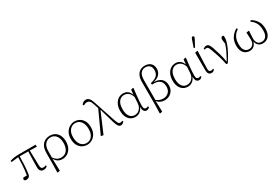

<svg xmlns="http://www.w3.org/2000/svg" viewBox="103 -2118 5326 3654"><g transform="rotate(-30 2766.0 -291.0)"><path d="M23 -424 17 -452Q58 -466 106 -474Q154 -482 224 -482H583L586 -436L432 -440L440 -106Q441 -61 456.5 -46Q472 -31 500 -31Q517 -31 530 -35.5Q543 -40 553 -46L562 -24Q550 -10 531 1Q512 12 483 12Q438 12 414 -14Q390 -40 390 -101Q390 -174 392.5 -262Q395 -350 398 -441H210Q209 -344 205.5 -274.5Q202 -205 197 -154Q192 -103 185 -59Q179 -24 156 -6.5Q133 11 98 11Q76 11 64.5 1Q53 -9 53 -24Q53 -45 68 -55Q85 -57 104.5 -57.5Q124 -58 146 -57Q156 -110 162 -164.5Q168 -219 171.5 -285.5Q175 -352 177 -440Z M731 -254 730 -115Q760 -72 798 -48.5Q836 -25 887 -25Q967 -25 1014 -84Q1061 -143 1061 -246Q1061 -350 1014.5 -405.5Q968 -461 897 -461Q824 -461 777.5 -407.5Q731 -354 731 -254ZM677 181 681 12 682 -239Q682 -366 742 -430.5Q802 -495 899 -495Q963 -495 1011.5 -466Q1060 -437 1087.5 -381.5Q1115 -326 1115 -247Q1115 -167 1085 -108.5Q1055 -50 1004.5 -18.5Q954 13 892 13Q834 13 792 -15.5Q750 -44 727 -90L735 177L689 190Z M1437 13Q1380 13 1330 -14.5Q1280 -42 1248.5 -98.5Q1217 -155 1217 -241Q1217 -324 1250.5 -380.5Q1284 -437 1335.5 -466Q1387 -495 1442 -495Q1503 -495 1553 -466Q1603 -437 1632.5 -381Q1662 -325 1662 -244Q1662 -159 1628.5 -101.5Q1595 -44 1543.5 -15.5Q1492 13 1437 13ZM1441 -22Q1518 -22 1563 -80Q1608 -138 1608 -232Q1608 -339 1562.5 -400Q1517 -461 1440 -461Q1366 -461 1318.5 -404Q1271 -347 1271 -250Q1271 -173 1294.5 -122Q1318 -71 1357 -46.5Q1396 -22 1441 -22Z M2177 13Q2155 13 2138 0.5Q2121 -12 2106 -43.5Q2091 -75 2074 -132L1985 -440L1794 7L1746 1L1741 -7L1963 -488L1929 -592Q1910 -651 1887 -672Q1864 -693 1826 -693Q1805 -693 1788 -686Q1771 -679 1754 -668L1739 -694Q1759 -719 1782.5 -732.5Q1806 -746 1835 -746Q1878 -746 1906 -715Q1934 -684 1956 -616L2111 -150Q2133 -84 2149 -61Q2165 -38 2190 -38Q2215 -38 2239 -50L2250 -30Q2238 -13 2218 0Q2198 13 2177 13Z M2353 -235Q2353 -135 2393 -79.5Q2433 -24 2505 -24Q2541 -24 2575 -42.5Q2609 -61 2633 -99.5Q2657 -138 2661 -197L2669 -324Q2647 -397 2604 -428.5Q2561 -460 2510 -460Q2443 -460 2398 -403.5Q2353 -347 2353 -235ZM2496 13Q2439 13 2394.5 -15.5Q2350 -44 2324 -98.5Q2298 -153 2298 -231Q2298 -316 2327 -374.5Q2356 -433 2403.5 -464Q2451 -495 2507 -495Q2628 -495 2672 -372L2681 -478L2724 -491L2736 -484Q2727 -415 2719.5 -342Q2712 -269 2707.5 -209Q2703 -149 2703 -116Q2703 -67 2717.5 -49.5Q2732 -32 2755 -32Q2768 -32 2778 -36Q2788 -40 2798 -46L2810 -24Q2799 -9 2782 1.5Q2765 12 2742 12Q2707 12 2686 -15Q2665 -42 2663 -112Q2643 -54 2599 -20.5Q2555 13 2496 13Z M2983 -511V-80Q3047 -26 3130 -26Q3203 -26 3248.5 -72Q3294 -118 3294 -195Q3294 -247 3274 -287Q3254 -327 3206 -348Q3158 -369 3074 -363L3068 -399Q3171 -422 3212 -465.5Q3253 -509 3253 -579Q3253 -645 3218.5 -679Q3184 -713 3127 -713Q3063 -713 3023 -665.5Q2983 -618 2983 -511ZM2927 181 2932 6V-500Q2932 -585 2958 -639.5Q2984 -694 3029 -720Q3074 -746 3132 -746Q3210 -746 3257.5 -703Q3305 -660 3305 -579Q3305 -512 3261 -460.5Q3217 -409 3123 -389Q3233 -388 3289.5 -336.5Q3346 -285 3346 -194Q3346 -127 3316.5 -79.5Q3287 -32 3240 -7.5Q3193 17 3138 17Q3089 17 3047 -2.5Q3005 -22 2978 -60L2985 177L2939 190Z M3505 -235Q3505 -135 3545 -79.5Q3585 -24 3657 -24Q3693 -24 3727 -42.5Q3761 -61 3785 -99.5Q3809 -138 3813 -197L3821 -324Q3799 -397 3756 -428.5Q3713 -460 3662 -460Q3595 -460 3550 -403.5Q3505 -347 3505 -235ZM3648 13Q3591 13 3546.5 -15.5Q3502 -44 3476 -98.5Q3450 -153 3450 -231Q3450 -316 3479 -374.5Q3508 -433 3555.5 -464Q3603 -495 3659 -495Q3780 -495 3824 -372L3833 -478L3876 -491L3888 -484Q3879 -415 3871.5 -342Q3864 -269 3859.5 -209Q3855 -149 3855 -116Q3855 -67 3869.5 -49.5Q3884 -32 3907 -32Q3920 -32 3930 -36Q3940 -40 3950 -46L3962 -24Q3951 -9 3934 1.5Q3917 12 3894 12Q3859 12 3838 -15Q3817 -42 3815 -112Q3795 -54 3751 -20.5Q3707 13 3648 13Z M4169 12Q4132 12 4110.5 -12Q4089 -36 4089 -97L4088 -477L4136 -490L4147 -482Q4141 -330 4137 -241.5Q4133 -153 4133 -103Q4133 -60 4146.5 -45.5Q4160 -31 4183 -31Q4198 -31 4209 -35.5Q4220 -40 4229 -45L4238 -23Q4228 -10 4210.5 1Q4193 12 4169 12ZM4109 -571 4162 -727Q4176 -772 4199 -772Q4210 -772 4218 -765.5Q4226 -759 4226 -747Q4226 -737 4221.5 -727.5Q4217 -718 4207 -699L4133 -561Z M4492 6Q4470 -106 4440.5 -199.5Q4411 -293 4381 -371Q4363 -418 4349.5 -433Q4336 -448 4316 -448Q4303 -448 4293 -445Q4283 -442 4276 -439L4266 -462Q4278 -473 4296.5 -481.5Q4315 -490 4334 -490Q4369 -490 4389.5 -465Q4410 -440 4430 -382Q4457 -305 4482.5 -215.5Q4508 -126 4524 -31L4547 -74Q4585 -144 4614.5 -204.5Q4644 -265 4669 -343Q4663 -377 4660 -400Q4657 -423 4657 -441Q4657 -468 4668 -481Q4679 -494 4697 -494Q4712 -494 4720 -486Q4723 -470 4723 -446Q4723 -404 4707 -350.5Q4691 -297 4663.5 -237Q4636 -177 4600.5 -115Q4565 -53 4527 6Z M5006 13Q4959 13 4919 -10Q4879 -33 4855 -81Q4831 -129 4831 -202Q4831 -307 4879.5 -378Q4928 -449 5001 -489L5018 -463Q4954 -423 4919.5 -360.5Q4885 -298 4885 -203Q4885 -109 4920.5 -66.5Q4956 -24 5011 -24Q5064 -24 5097.5 -59Q5131 -94 5131 -161Q5131 -195 5129 -231Q5127 -267 5125 -322L5176 -332L5185 -325Q5182 -269 5179 -232.5Q5176 -196 5176 -164Q5176 -96 5206.5 -60Q5237 -24 5296 -24Q5349 -24 5386 -66Q5423 -108 5423 -203Q5423 -299 5390 -361Q5357 -423 5295 -463L5311 -489Q5385 -449 5430.5 -379.5Q5476 -310 5476 -204Q5476 -128 5451 -80Q5426 -32 5386 -9.5Q5346 13 5299 13Q5238 13 5202.5 -18.5Q5167 -50 5153 -110Q5142 -54 5103.5 -20.5Q5065 13 5006 13Z"/></g></svg>

Font: Source Serif 4 SmText Light
Style: Regular
Weight: 300
Designer: Frank Grießhammer
Foundry: Adobe
Version: Version 4.005;hotconv 1.1.0;makeotfexe 2.6.0